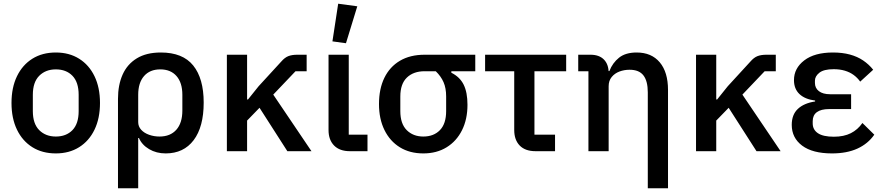

<svg xmlns="http://www.w3.org/2000/svg" viewBox="-20 -815 4759 1035"><path d="M281 12Q208 12 154.5 -21.5Q101 -55 71.5 -116Q42 -177 42 -260Q42 -343 71.5 -404Q101 -465 154.5 -498.5Q208 -532 281 -532Q353 -532 406.5 -498.5Q460 -465 489.5 -404Q519 -343 519 -260Q519 -177 489.5 -116Q460 -55 406.5 -21.5Q353 12 281 12ZM281 -79Q337 -79 370.5 -113.5Q404 -148 404 -216V-304Q404 -372 370.5 -406.5Q337 -441 281 -441Q226 -441 191.5 -406.5Q157 -372 157 -304V-216Q157 -148 191.5 -113.5Q226 -79 281 -79Z M616 200V-282Q616 -357 641 -413Q666 -469 717.5 -500.5Q769 -532 847 -532Q965 -532 1021.5 -462Q1078 -392 1078 -262Q1078 -131 1024 -59.5Q970 12 873 12Q823 12 784 -11Q745 -34 729 -71H725V200ZM840 -79Q898 -79 930.5 -115.5Q963 -152 963 -219V-304Q963 -369 931.5 -405Q900 -441 844 -441Q788 -441 756.5 -405Q725 -369 725 -304V-157Q725 -133 741 -115.5Q757 -98 783.5 -88.5Q810 -79 840 -79Z M1529 0 1379 -234 1312 -165V0H1203V-520H1312V-279H1317L1374 -350L1496 -483Q1515 -505 1534.5 -512.5Q1554 -520 1583 -520H1633V-431H1573L1453 -305L1659 0Z M1961 -89V0H1866Q1811 0 1781 -30.5Q1751 -61 1751 -114V-520H1860V-89ZM1906 -781 1845 -582 1772 -592 1803 -795Z M2542 -431H2413V-423Q2459 -400 2479.5 -358.5Q2500 -317 2500 -250Q2500 -172 2470.5 -113Q2441 -54 2387.5 -21Q2334 12 2262 12Q2189 12 2135.5 -21Q2082 -54 2052.5 -114Q2023 -174 2023 -254Q2023 -336 2052 -395.5Q2081 -455 2136 -487.5Q2191 -520 2269 -520H2542ZM2329 -431H2269Q2209 -431 2173.5 -397Q2138 -363 2138 -295V-216Q2138 -148 2172.5 -113.5Q2207 -79 2262 -79Q2318 -79 2351.5 -113.5Q2385 -148 2385 -216V-295Q2385 -340 2371 -372Q2357 -404 2329 -431Z M2972 0H2867Q2811 0 2781.5 -30.5Q2752 -61 2752 -114V-431H2595V-520H3032V-431H2861V-89H2972Z M3261 0H3152V-431H3097V-520H3163Q3210 -520 3235.5 -494Q3261 -468 3261 -422V-418L3219 -432H3265Q3282 -476 3317 -504Q3352 -532 3412 -532Q3492 -532 3536.5 -479Q3581 -426 3581 -330V200H3472V-317Q3472 -378 3448.5 -408.5Q3425 -439 3374 -439Q3345 -439 3319.5 -429.5Q3294 -420 3277.5 -400Q3261 -380 3261 -350Z M4058 0 3908 -234 3841 -165V0H3732V-520H3841V-279H3846L3903 -350L4025 -483Q4044 -505 4063.5 -512.5Q4083 -520 4112 -520H4162V-431H4102L3982 -305L4188 0Z M4629 -152 4693 -89Q4659 -40 4602 -14Q4545 12 4465 12Q4360 12 4304 -30Q4248 -72 4248 -142Q4248 -197 4281 -228Q4314 -259 4374 -268V-273Q4319 -280 4289.5 -308Q4260 -336 4260 -383Q4260 -447 4315.5 -489.5Q4371 -532 4470 -532Q4521 -532 4561.5 -521Q4602 -510 4633 -489Q4664 -468 4687 -439L4617 -375Q4602 -396 4581.5 -411Q4561 -426 4534 -434Q4507 -442 4474 -442Q4421 -442 4397 -423Q4373 -404 4373 -380V-368Q4373 -340 4394.5 -323.5Q4416 -307 4455 -307H4568V-227H4449Q4406 -227 4383.5 -210.5Q4361 -194 4361 -162V-150Q4361 -116 4389 -97Q4417 -78 4475 -78Q4529 -78 4566.5 -97Q4604 -116 4629 -152Z"/></svg>

Font: IBM Plex Sans Medium
Style: Regular
Weight: 500
Designer: Mike Abbink, Paul van der Laan, Pieter van Rosmalen
Foundry: Bold Monday
Version: Version 3.201